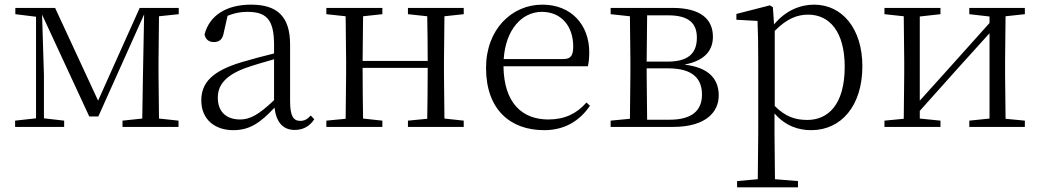

<svg xmlns="http://www.w3.org/2000/svg" viewBox="-20 -546 4475 826"><path d="M135 0H256V-27L169 -37V-223L161 -483L364 -45H403L600 -484L595 -222L592 -36L507 -27V0H748V-27L664 -36L662 -227V-285L664 -476L749 -485V-512H581L402 -113L217 -512H46V-485L135 -474V-37L45 -27V0Z M1248 13C1283 13 1312 -2 1332 -33L1317 -49C1301 -32 1289 -26 1272 -26C1243 -26 1228 -45 1228 -111V-354C1228 -476 1172 -526 1060 -526C953 -526 881 -479 860 -398C864 -377 878 -365 900 -365C923 -365 938 -376 943 -407L959 -478C988 -490 1016 -495 1043 -495C1123 -495 1159 -466 1159 -354V-316C1114 -305 1065 -292 1021 -279C893 -241 846 -190 846 -114C846 -31 906 14 983 14C1055 14 1100 -18 1161 -83C1168 -23 1195 13 1248 13ZM1159 -115C1093 -52 1055 -32 1013 -32C955 -32 917 -64 917 -126C917 -179 949 -221 1035 -253C1072 -266 1116 -279 1159 -291Z M1735 -485 1818 -476C1819 -422 1820 -343 1820 -284H1540L1542 -476L1625 -485V-512H1384V-485L1467 -476L1469 -285V-227L1467 -35L1384 -27V0H1625V-27L1542 -36C1541 -91 1540 -176 1540 -254H1820C1820 -176 1819 -91 1818 -35L1735 -27V0H1975V-27L1892 -36L1890 -227V-285L1892 -476L1975 -485V-512H1735Z M2321 14C2409 14 2474 -26 2518 -91L2503 -105C2461 -57 2409 -32 2339 -32C2227 -32 2148 -102 2146 -261H2509C2513 -277 2515 -297 2515 -321C2515 -438 2439 -526 2313 -526C2182 -526 2071 -420 2071 -254C2071 -74 2176 14 2321 14ZM2147 -292C2155 -418 2225 -495 2311 -495C2397 -495 2446 -431 2446 -346C2446 -309 2437 -292 2404 -292Z M2689 0H2875C3019 0 3072 -66 3072 -135C3072 -207 3029 -256 2924 -268C3019 -286 3047 -335 3047 -388C3047 -463 2995 -512 2873 -512H2607V-485L2690 -476L2692 -285V-227L2690 -35L2607 -27V0ZM2764 -480H2855C2943 -480 2978 -446 2978 -384C2978 -314 2938 -281 2852 -281H2762ZM2762 -252H2854C2961 -252 3000 -207 3000 -139C3000 -70 2956 -31 2861 -31H2764L2762 -227Z M3470 14C3599 14 3690 -91 3690 -261C3690 -422 3604 -526 3482 -526C3423 -526 3360 -501 3310 -441L3305 -515L3292 -523L3148 -486V-461L3239 -456C3241 -406 3242 -351 3242 -282V30L3240 225L3151 233V260H3413V233L3314 225L3312 30V-58C3360 -3 3416 14 3470 14ZM3313 -413C3366 -467 3411 -483 3457 -483C3549 -483 3614 -409 3614 -259C3614 -94 3541 -30 3453 -30C3401 -30 3359 -44 3313 -90Z M4150 -485 4237 -475V-447L4073 -264L3937 -113V-475L4026 -485V-512H3785V-485L3868 -476L3870 -285V-227L3868 -35L3785 -27V0H4026V-27L3937 -36V-69L4097 -248L4237 -403V-36L4150 -27V0H4389V-27L4306 -35L4304 -227V-285L4306 -476L4389 -485V-512H4150Z"/></svg>

Font: Noto Serif TC Light
Style: Regular
Weight: 300
Designer: Ryoko NISHIZUKA 西塚涼子 (kana & ideographs); Frank Grießhammer (Latin, Greek & Cyrillic); Wenlong ZHANG 张文龙 (bopomofo); San
Foundry: Adobe
Version: Version 2.001;hotconv 1.1.0;makeotfexe 2.6.0